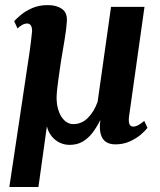

<svg xmlns="http://www.w3.org/2000/svg" viewBox="-20 -570 642 772"><path d="M134.5 182H17.5L71 -174.5Q78.5 -227.5 85.8 -273.5Q93 -319.5 99 -361.5Q105 -403.5 109 -444.5Q109 -461.5 103.5 -468.5Q98 -475.5 89.5 -475.5Q79.5 -475.5 69.8 -470.2Q60 -465 50.5 -455.5L37 -485Q46.5 -495.5 64.5 -510.5Q82.5 -525.5 109.5 -537.5Q136.5 -549.5 172.5 -549.5Q207 -549.5 228.8 -534.5Q250.5 -519.5 249 -486Q247 -453.5 240 -412Q233 -370.5 226 -328.5Q222.5 -305 219.5 -284.2Q216.5 -263.5 214 -245.2Q211.5 -227 209.8 -210.8Q208 -194.5 207.5 -178.5Q207.5 -154 212.8 -134.2Q218 -114.5 227 -100.5Q236 -86.5 248.2 -78.8Q260.5 -71 274.5 -71Q308.5 -71 333.2 -95.8Q358 -120.5 372.5 -160.5L426.5 -542.5H561L498.5 -99Q496.5 -79.5 500.8 -70.2Q505 -61 516 -61Q526 -61 538 -68Q550 -75 560 -84L573 -56Q565 -45 546.8 -29.2Q528.5 -13.5 502.2 -1.5Q476 10.5 443.5 10.5Q420.5 10.5 405.5 0.2Q390.5 -10 384.8 -31.8Q379 -53.5 383.5 -87.5Q369 -58.5 351.8 -36Q334.5 -13.5 312.2 -0.5Q290 12.5 260 12.5Q238 12.5 219.2 3.2Q200.5 -6 187.2 -22.8Q174 -39.5 168.5 -62Z"/></svg>

Font: Merriweather 60pt
Style: Bold Italic
Weight: 700
Italic angle: -7.8°
Version: Version 2.101